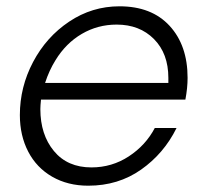

<svg xmlns="http://www.w3.org/2000/svg" viewBox="-20 -579 657 609"><path d="M43 -214Q43 -303 85 -382.5Q127 -462 199.5 -510.5Q272 -559 359 -559Q461 -559 518 -497Q575 -435 575 -332Q575 -300 568 -263H110Q108 -243 108 -233Q108 -152 151 -100Q194 -48 270 -48Q335 -48 388.5 -83Q442 -118 471 -173H540Q500 -92 427.5 -41Q355 10 260 10Q195 10 145.5 -18.5Q96 -47 69.5 -98Q43 -149 43 -214ZM514 -316V-332Q514 -409 468.5 -455Q423 -501 350 -501Q290 -501 239.5 -471.5Q189 -442 156 -388Q136 -356 123 -316Z"/></svg>

Font: Open Sauce One Light Italic
Style: Regular
Weight: 300
Italic angle: -10°
Designer: Alfredo Marco Pradil
Foundry: Creative Sauce Fz LLC
Version: Version 1.477